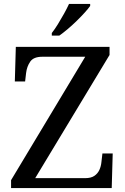

<svg xmlns="http://www.w3.org/2000/svg" viewBox="-20 -951 632 971"><path d="M36 0V-40L411 -664H194Q150 -664 133 -639.5Q116 -615 112 -582L107 -539H55L60 -714H534V-673L158 -50H410Q440 -50 457 -61.5Q474 -73 482.5 -91.5Q491 -110 493 -132L498 -175H550L545 0ZM242 -784Q257 -803 273 -829Q289 -855 304 -882Q319 -909 329 -931H436V-921Q427 -908 409 -888Q391 -868 368.5 -846Q346 -824 323 -804.5Q300 -785 280 -771H242Z"/></svg>

Font: Noto Serif Test
Style: Regular
Weight: 400
Version: Version 1.000